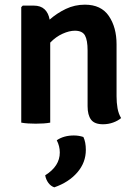

<svg xmlns="http://www.w3.org/2000/svg" viewBox="-20 -525 586 822"><path d="M479 -113Q479 -85.5 483.2 -61.5Q487.5 -37.5 498.5 -19.5Q485 -8 464.5 -0.5Q444 7 421 7Q384.5 7 369.8 -12.8Q355 -32.5 355 -70.5V-309Q355 -353 343.8 -373.2Q332.5 -393.5 300.5 -393.5Q276.5 -393.5 247.8 -380.5Q219 -367.5 195 -342.5V0Q182 2.5 165.8 3.5Q149.5 4.5 133 4.5Q117 4.5 100.5 3.5Q84 2.5 71 0V-494.5L77.5 -501H124.5Q154 -501 170.8 -485.2Q187.5 -469.5 192.5 -441Q223.5 -468.5 261.8 -486.8Q300 -505 343.5 -505Q413 -505 446 -456.5Q479 -408 479 -335.5ZM337 61.5Q347.5 83.5 347.5 116.5Q347.5 171 311 213.2Q274.5 255.5 212.5 277Q197.5 272 187 257.8Q176.5 243.5 173.5 225.5Q236 186.5 236 128Q236 100.5 223 75.5Q253 55 296 55Q318 55 337 61.5Z"/></svg>

Font: Signika Negative SemiBold
Style: Regular
Weight: 600
Designer: Anna Giedryś
Foundry: Anna Giedryś
Version: Version 2.000; ttfautohint (v1.8.3) -l 8 -r 50 -G 200 -x 9 -